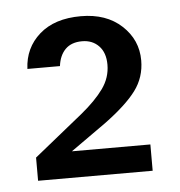

<svg xmlns="http://www.w3.org/2000/svg" viewBox="-37 -745 403 429"><g transform="rotate(-5 165.0 -531.0)"><path d="M289 -411V-352H32V-404L141 -492Q174 -519 191.5 -543.5Q209 -568 209 -597Q209 -624 194.5 -639Q180 -654 157 -654Q133 -654 119.5 -640.5Q106 -627 103 -603H30Q32 -650 66 -680Q100 -710 159 -710Q216 -710 250.5 -678Q285 -646 285 -600Q285 -562 263 -532.5Q241 -503 192 -467L113 -411Z"/></g></svg>

Font: Fz Poppins
Style: Regular
Weight: 400
Designer: Ninad Kale (Devanagari), Jonny Pinhorn (Latin)
Foundry: Indian Type Foundry
Version: Vit hóa bi Vntype.Com & FontZin.Com